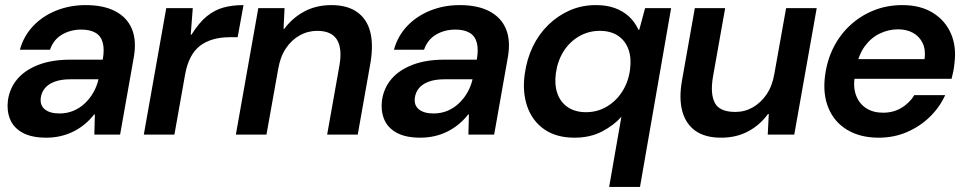

<svg xmlns="http://www.w3.org/2000/svg" viewBox="-20 -528 3784 753"><path d="M162 12Q104 12 68.5 -7.5Q33 -27 19.5 -60.5Q6 -94 11 -134Q18 -183 48.5 -218.5Q79 -254 131.5 -274Q184 -294 256 -294H383Q390 -334 383 -360.5Q376 -387 354.5 -399.5Q333 -412 299 -412Q257 -412 223.5 -392.5Q190 -373 176 -333H58Q73 -387 110 -426Q147 -465 200.5 -486.5Q254 -508 316 -508Q387 -508 433 -483.5Q479 -459 497.5 -414Q516 -369 505 -305L451 0H350L352 -79H349Q332 -57 311 -40Q290 -23 266.5 -11.5Q243 0 216.5 6Q190 12 162 12ZM213 -83Q243 -83 268 -93.5Q293 -104 313 -123Q333 -142 346.5 -166Q360 -190 366 -216V-217H255Q219 -217 194 -207.5Q169 -198 156 -182Q143 -166 140 -145Q136 -115 156 -99Q176 -83 213 -83Z M544 0 632 -496H736L728 -392H731Q761 -440 791.5 -464.5Q822 -489 856.5 -498.5Q891 -508 935 -508L912 -382H880Q845 -382 815.5 -373.5Q786 -365 764 -348Q742 -331 727.5 -303Q713 -275 706 -236L664 0Z M905 0 993 -496H1096L1092 -415H1095Q1127 -458 1173.5 -483Q1220 -508 1280 -508Q1341 -508 1379.5 -481.5Q1418 -455 1431.5 -405Q1445 -355 1433 -282L1383 0H1263L1311 -270Q1323 -336 1302 -371.5Q1281 -407 1224 -407Q1187 -407 1155 -389Q1123 -371 1101 -338Q1079 -305 1071 -257L1025 0Z M1629 12Q1571 12 1535.5 -7.5Q1500 -27 1486.5 -60.5Q1473 -94 1478 -134Q1485 -183 1515.5 -218.5Q1546 -254 1598.5 -274Q1651 -294 1723 -294H1850Q1857 -334 1850 -360.5Q1843 -387 1821.5 -399.5Q1800 -412 1766 -412Q1724 -412 1690.5 -392.5Q1657 -373 1643 -333H1525Q1540 -387 1577 -426Q1614 -465 1667.5 -486.5Q1721 -508 1783 -508Q1854 -508 1900 -483.5Q1946 -459 1964.5 -414Q1983 -369 1972 -305L1918 0H1817L1819 -79H1816Q1799 -57 1778 -40Q1757 -23 1733.5 -11.5Q1710 0 1683.5 6Q1657 12 1629 12ZM1680 -83Q1710 -83 1735 -93.5Q1760 -104 1780 -123Q1800 -142 1813.5 -166Q1827 -190 1833 -216V-217H1722Q1686 -217 1661 -207.5Q1636 -198 1623 -182Q1610 -166 1607 -145Q1603 -115 1623 -99Q1643 -83 1680 -83Z M2369 205 2417 -70Q2388 -37 2341.5 -12.5Q2295 12 2233 12Q2162 12 2115 -20.5Q2068 -53 2048 -110Q2028 -167 2038 -238Q2046 -296 2069.5 -345Q2093 -394 2130.5 -430.5Q2168 -467 2215 -487.5Q2262 -508 2317 -508Q2359 -508 2391 -496.5Q2423 -485 2446.5 -463.5Q2470 -442 2484 -411H2487L2510 -496H2612L2490 205ZM2278 -88Q2323 -88 2360 -110Q2397 -132 2421 -170Q2445 -208 2451 -256Q2457 -301 2444.5 -335Q2432 -369 2403.5 -388Q2375 -407 2332 -407Q2288 -407 2251 -385.5Q2214 -364 2190.5 -327Q2167 -290 2160 -241Q2154 -196 2166 -161.5Q2178 -127 2207 -107.5Q2236 -88 2278 -88Z M2808 12Q2746 12 2708 -14.5Q2670 -41 2656 -91.5Q2642 -142 2655 -214L2705 -496H2824L2776 -226Q2765 -160 2783.5 -124.5Q2802 -89 2864 -89Q2901 -89 2932.5 -107Q2964 -125 2986.5 -158Q3009 -191 3017 -239L3063 -496H3183L3095 0H2991L2995 -81H2992Q2961 -38 2914.5 -13Q2868 12 2808 12Z M3426 12Q3354 12 3303 -18.5Q3252 -49 3229 -104.5Q3206 -160 3216 -233Q3224 -293 3249.5 -343Q3275 -393 3315.5 -430Q3356 -467 3407.5 -487.5Q3459 -508 3519 -508Q3590 -508 3639 -477.5Q3688 -447 3710 -395Q3732 -343 3723 -278Q3722 -265 3719 -249.5Q3716 -234 3712 -219H3299L3313 -296H3606Q3611 -333 3598.5 -359Q3586 -385 3561 -399Q3536 -413 3502 -413Q3465 -413 3430.5 -396.5Q3396 -380 3371.5 -346.5Q3347 -313 3338 -262L3333 -233Q3325 -188 3337 -155Q3349 -122 3376.5 -104Q3404 -86 3443 -86Q3484 -86 3515.5 -105Q3547 -124 3566 -155H3687Q3665 -107 3626.5 -69.5Q3588 -32 3537 -10Q3486 12 3426 12Z"/></svg>

Font: DM Sans 36pt SemiBold
Style: Italic
Weight: 600
Italic angle: -10°
Designer: Colophon Foundry, Jonny Pinhorn
Foundry: Colophon Foundry
Version: Version 4.004;gftools[0.9.30]